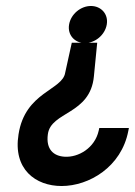

<svg xmlns="http://www.w3.org/2000/svg" viewBox="-20 -611 451 642"><path d="M42 -162C23 -45 99 11 186 11C278 11 386 -53 409 -173L411 -183H312L310 -174C297 -116 242 -84 196 -87C160 -89 133 -111 140 -162C150 -239 282 -227 294 -356L305 -468H220L198 -368C189 -309 64 -304 42 -162ZM211 -529C205 -494 230 -467 264 -467C298 -467 331 -494 337 -529C343 -564 318 -591 284 -591C250 -591 217 -564 211 -529Z"/></svg>

Font: Charger Sport
Style: BdObl
Weight: 700
Designer: Jasper
Foundry: Cannot Into Space Fonts
Version: Version 1.1